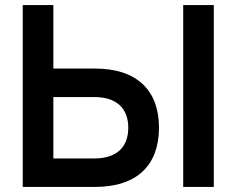

<svg xmlns="http://www.w3.org/2000/svg" viewBox="-20 -740 936 760"><path d="M191.2 -720H70V0H354.2Q417.8 0 465.8 -15.9Q513.8 -31.8 545.5 -62.1Q577.3 -92.4 593.3 -136Q609.3 -179.5 609.3 -234.3Q609.3 -289.6 593.3 -332.9Q577.3 -376.2 545.5 -406.5Q513.7 -436.8 465.7 -452.8Q417.7 -468.7 354.2 -468.7H191.2ZM191.2 -112.8V-355.8H353.3Q386.2 -355.8 411.1 -347.8Q436.1 -339.8 453.1 -324.3Q470.2 -308.9 478.9 -286.2Q487.7 -263.6 487.7 -234.3Q487.7 -205.1 478.9 -182.4Q470.2 -159.8 453.1 -144.3Q436.1 -128.9 411.1 -120.9Q386.2 -112.8 353.3 -112.8ZM705.2 0V-720H826.3V0Z"/></svg>

Font: Vela Sans GX ExtLt
Style: Regular
Weight: 200
Designer: Principal design: Mikhail Sharanda - project Manrope.
Design modification: Ravid Balaliev
Foundry: Mikhail Sharanda
Version: Version 1.001